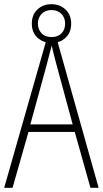

<svg xmlns="http://www.w3.org/2000/svg" viewBox="-20 -897 491 917"><path d="M412 0 337 -267H116L40 0H0L204 -715H250L451 0ZM249 -591Q243 -614 237.5 -635Q232 -656 227 -679Q221 -657 215.5 -636Q210 -615 204 -591L125 -303H327ZM227 -692Q187 -692 159.5 -716.5Q132 -741 132 -784Q132 -827 159 -852Q186 -877 226 -877Q266 -877 293 -851.5Q320 -826 320 -784Q320 -742 293.5 -717Q267 -692 227 -692ZM227 -720Q256 -720 273.5 -737.5Q291 -755 291 -784Q291 -813 273 -831Q255 -849 226 -849Q196 -849 178.5 -830.5Q161 -812 161 -784Q161 -757 178 -738.5Q195 -720 227 -720Z"/></svg>

Font: Noto Sans Thai Cond ExtLt
Style: Regular
Weight: 200
Width: 3
Designer: Monotype Design Team
Foundry: Monotype Imaging Inc.
Version: Version 2.002; ttfautohint (v1.8.4.7-5d5b)